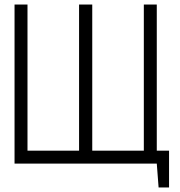

<svg xmlns="http://www.w3.org/2000/svg" viewBox="-20 -720 790 845"><path d="M636 -57V0H670L678 105H724V-57ZM613 -700V-57H386V-700H328V-57H101V-700H44V0H670V-700Z"/></svg>

Font: AdventPro_ExpandedRegular
Style: ExpandedRegular
Weight: 400
Width: 7
Designer: VivaRado, Andreas Kalpakidis
Foundry: VivaRado, Andreas Kalpakidis
Version: Version 3.000